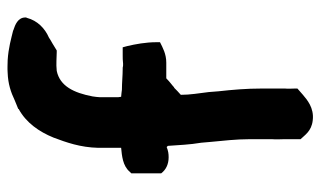

<svg xmlns="http://www.w3.org/2000/svg" viewBox="-184 -622 818 489"><g transform="rotate(-90 224.5 -378.0)"><path d="M27 -376C36 -364 50 -357 68 -357C77 -357 84 -358 94 -362L97 -359C99 -332 100 -303 105 -274L107 -251C110 -219 114 -185 114 -151V-94C113 -83 114 -70 114 -63V-21C124 -11 134 7 162 10C194 14 215 -5 227 -15L243 -29V-36C243 -45 242 -53 243 -60V-121C243 -159 240 -194 236 -230L234 -255C231 -280 227 -302 227 -326C233 -331 240 -338 245 -343H246C251 -348 259 -353 269 -363H309C331 -363 347 -372 361 -379V-388C361 -415 356 -442 351 -463L348 -474H327C320 -474 316 -474 306 -473C302 -473 299 -473 296 -474H293C276 -474 258 -476 240 -476C235 -477 230 -477 222 -478C222 -479 221 -484 221 -485V-533C221 -539 222 -542 223 -551C232 -598 249 -634 288 -642C306 -644 322 -642 336 -642H340L358 -653C364 -656 368 -659 373 -662C396 -672 416 -691 423 -718L424 -720V-722C424 -741 405 -748 393 -752H392L391 -753C370 -758 347 -765 315 -767H314C305 -767 296 -768 283 -767C255 -766 234 -759 213 -749L191 -740V-739C156 -720 133 -687 118 -650C106 -618 93 -582 92 -536V-478C72 -476 46 -474 31 -456L27 -452Z"/></g></svg>

Font: Hussar Pisanka
Style: Bd
Weight: 700
Designer: Robert Jablonski
Foundry: Cannot Into Space Fonts
Version: Version 1.070